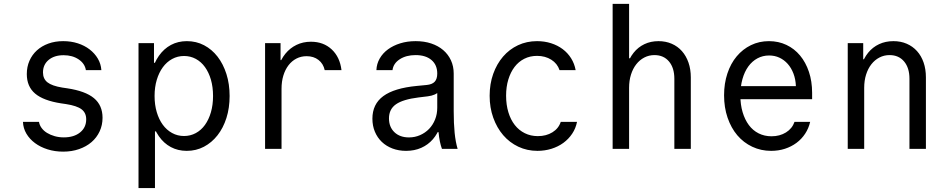

<svg xmlns="http://www.w3.org/2000/svg" viewBox="-20 -760 4840 980"><path d="M97.2 -138Q98.4 -105.4 114.7 -77.8Q131 -50.2 158.6 -29.7Q186.2 -9.2 223.1 2.4Q260 14 302.4 14Q346.4 14 383.5 1.1Q420.6 -11.8 447.1 -34.6Q473.6 -57.4 488.5 -89.3Q503.4 -121.2 503.4 -158.8Q503.4 -222.4 459.7 -258.9Q416 -295.4 322.4 -309.4L297.8 -313Q245.4 -321.6 222.4 -339.6Q199.4 -357.6 199.4 -390.4Q199.4 -430 228.2 -454.1Q257 -478.2 304.6 -478.2Q349.8 -478.2 381.4 -456.9Q413 -435.6 418.4 -402H497.4Q495.2 -434 479.3 -460.9Q463.4 -487.8 437.4 -507.8Q411.4 -527.8 377 -538.9Q342.6 -550 302.6 -550Q261.2 -550 227.1 -537.6Q193 -525.2 168.5 -503Q144 -480.8 130.4 -449.9Q116.8 -419 116.8 -382Q116.8 -318.4 159.2 -282.4Q201.6 -246.4 292.2 -232.4L316.8 -228.8Q372.4 -220.2 396.2 -202.2Q420 -184.2 420 -151Q420 -109.2 388.7 -84Q357.4 -58.8 305.8 -58.8Q281 -58.8 259.1 -65Q237.2 -71.2 220.2 -81.6Q203.2 -92 192.4 -106.7Q181.6 -121.4 179 -138Z M933.8 -550Q888.6 -550 852.5 -530.6Q816.4 -511.2 791 -475.1Q765.6 -439 752.1 -387Q738.6 -335 738.6 -270Q738.6 -204.8 752.1 -152.9Q765.6 -101 790.7 -64.9Q815.8 -28.8 851.9 -9.4Q888 10 933.2 10Q981 10 1020.9 -11Q1060.8 -32 1090.1 -69.3Q1119.4 -106.6 1135.7 -157.7Q1152 -208.9 1152 -270Q1152 -331.1 1135.7 -382.3Q1119.4 -433.4 1090.5 -470.8Q1061.5 -508.1 1021.6 -529.1Q981.7 -550 933.8 -550ZM919.4 -474.2Q951.9 -474.2 979.4 -459.4Q1006.9 -444.5 1026.3 -417.5Q1045.7 -390.5 1056.6 -353.2Q1067.4 -315.9 1067.4 -270Q1067.4 -224.6 1056.6 -187.2Q1045.7 -149.7 1026.3 -122.6Q1006.9 -95.6 979.4 -80.7Q951.9 -65.8 919.4 -65.8Q886.2 -65.8 858.4 -81.1Q830.6 -96.3 810.9 -123.3Q791.2 -150.2 780.1 -187.6Q769 -225 769 -270.1Q769 -315.2 780.2 -352.5Q791.4 -389.8 811.1 -416.7Q830.8 -443.7 858.5 -458.9Q886.3 -474.2 919.4 -474.2ZM687 -540V200H771V-89.4H779L753.2 -280L774 -439.4H766V-540Z M1417 0V-306.8Q1417 -343.8 1426.3 -374.3Q1435.6 -404.8 1452.6 -426.9Q1469.6 -449 1493.1 -461.1Q1516.6 -473.2 1545 -473.2Q1581 -473.2 1605.6 -454.1Q1630.2 -435 1637.4 -402H1723Q1715 -468.6 1673.1 -507.8Q1631.2 -547 1567 -547Q1526.6 -547 1493.4 -530.9Q1460.2 -514.8 1436.7 -485.9Q1413.2 -457 1400.2 -416.2Q1387.2 -375.4 1387.2 -326L1420 -453.2H1412V-540H1333V0Z M2211.8 -384.6Q2211.8 -356.8 2198.7 -342.8Q2185.6 -328.8 2157.2 -326.2L2107.4 -321.4Q1992.2 -310.4 1936.5 -269.5Q1880.8 -228.6 1880.8 -154.2Q1880.8 -117.8 1893.5 -87.6Q1906.2 -57.4 1928.9 -35.7Q1951.6 -14 1983.3 -2Q2015 10 2052.8 10Q2095.6 10 2130.3 -5.5Q2165 -21 2189.4 -49.1Q2213.8 -77.2 2227.3 -116.8Q2240.8 -156.4 2240.8 -205.6L2188.4 -85.6H2218.4Q2220.8 -59 2225.2 -37.9Q2229.6 -16.8 2235.8 0H2315.8Q2305.2 -35.4 2300.5 -82.5Q2295.8 -129.6 2295.8 -193V-384.4Q2295.8 -421.6 2281.7 -452.1Q2267.6 -482.6 2242.1 -504.4Q2216.6 -526.2 2181 -538.1Q2145.4 -550 2101.4 -550Q2059 -550 2023.2 -538.9Q1987.4 -527.8 1960.6 -508.3Q1933.8 -488.8 1918.1 -461.4Q1902.4 -434 1901.2 -402H1983.4Q1987.6 -436.2 2020.3 -457.5Q2053 -478.8 2101.2 -478.8Q2152.8 -478.8 2182.3 -453.7Q2211.8 -428.6 2211.8 -384.6ZM2211.8 -313V-210Q2211.8 -177.8 2200.7 -150.1Q2189.6 -122.4 2170.2 -102.2Q2150.8 -82 2124.2 -70.3Q2097.6 -58.6 2067.6 -58.6Q2021 -58.6 1993.2 -85.2Q1965.4 -111.8 1965.4 -155.6Q1965.4 -202.8 2001.2 -227.8Q2037 -252.8 2116.2 -262.6L2163.8 -268.4Q2204 -273.4 2223 -295Q2242 -316.6 2242 -359.8Z M2842.2 -138Q2831.2 -104.2 2799.6 -84.7Q2768 -65.2 2725.2 -65.2Q2688.8 -65.2 2658.7 -80.1Q2628.6 -95 2607.5 -122Q2586.4 -149 2574.8 -187.2Q2563.2 -225.4 2563.2 -271.6Q2563.2 -316.8 2574.6 -354.2Q2586 -391.6 2606.4 -418.4Q2626.8 -445.2 2656 -460Q2685.2 -474.8 2721.2 -474.8Q2762.8 -474.8 2793.8 -455.3Q2824.8 -435.8 2836 -402H2918.2Q2912.2 -435 2895.1 -462.4Q2878 -489.8 2852 -509.3Q2826 -528.8 2792.6 -539.4Q2759.2 -550 2721.2 -550Q2668.4 -550 2624.1 -529.2Q2579.8 -508.4 2547.7 -471.1Q2515.6 -433.8 2497.4 -382.8Q2479.2 -331.8 2479.2 -271.2Q2479.2 -210.8 2497.6 -159.3Q2516 -107.8 2548.4 -70.1Q2580.8 -32.4 2625.6 -11.2Q2670.4 10 2723.2 10Q2760.8 10 2794.8 -0.6Q2828.8 -11.2 2855.5 -30.7Q2882.2 -50.2 2900.5 -77.6Q2918.8 -105 2925.2 -138Z M3107 0H3191V-312Q3191 -348.6 3200.6 -379.1Q3210.2 -409.6 3227.5 -431.8Q3244.8 -454 3268.6 -466.4Q3292.4 -478.8 3320.4 -478.8Q3367.2 -478.8 3394.6 -446.3Q3422 -413.8 3422 -358V0H3506V-365Q3506 -406.4 3494.2 -440.4Q3482.4 -474.4 3460.8 -498.9Q3439.2 -523.4 3408.6 -536.7Q3378 -550 3341 -550Q3301.4 -550 3269.1 -534.6Q3236.8 -519.2 3214 -490.6Q3191.2 -462 3178.5 -421.7Q3165.8 -381.4 3165.8 -332L3199 -462.6H3191V-740.4H3107Z M3724.4 -253.8H4125.2V-286.2Q4125.2 -344.8 4108.9 -393.3Q4092.6 -441.9 4063.6 -476.7Q4034.6 -511.6 3994 -530.8Q3953.4 -550 3905.1 -550Q3854.8 -550 3812.9 -529.5Q3771 -509 3740.3 -472.5Q3709.6 -436 3692.7 -384.9Q3675.8 -333.8 3675.8 -273.7Q3675.8 -211.6 3693.7 -159.2Q3711.7 -106.8 3743.4 -69.4Q3775.2 -32 3819.6 -11Q3864 10 3916 10Q3953.5 10 3986.2 -0.6Q4019 -11.2 4045.3 -30.7Q4071.6 -50.2 4089.6 -77.6Q4107.6 -105 4115.2 -138H4035.4Q4023.4 -103.6 3991.7 -84Q3960 -64.4 3917.8 -64.4Q3881.9 -64.4 3852.2 -79.3Q3822.6 -94.2 3802.2 -121.7Q3781.8 -149.2 3770.4 -187.6Q3759 -226 3759 -272.9Q3759 -318.8 3769.6 -356.5Q3780.2 -394.2 3799.6 -420.9Q3819 -447.6 3846.1 -462.2Q3873.2 -476.8 3905.6 -476.8Q3934.4 -476.8 3958.4 -465.6Q3982.4 -454.4 4000.6 -434Q4018.8 -413.6 4029.9 -384.6Q4041 -355.6 4042.4 -320.2H3724.4Z M4307 0H4391V-312Q4391 -348.6 4400.6 -379.1Q4410.2 -409.6 4427.5 -431.8Q4444.8 -454 4468.6 -466.4Q4492.4 -478.8 4520.4 -478.8Q4567.2 -478.8 4594.6 -446.3Q4622 -413.8 4622 -358V0H4706V-365Q4706 -407 4694.2 -441Q4682.4 -475 4660.6 -499.2Q4638.8 -523.4 4608.2 -536.7Q4577.6 -550 4540 -550Q4499.8 -550 4467 -534.6Q4434.2 -519.2 4411.2 -490.9Q4388.2 -462.6 4375.5 -422.3Q4362.8 -382 4362.8 -332L4394 -457.6H4386V-540H4307Z"/></svg>

Font: CommitMonoV143 ExtLt
Style: Regular
Weight: 200
Monospace: yes
Designer: Eigil Nikolajsen
Foundry: Eigil Nikolajsen
Version: Version 1.143